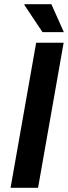

<svg xmlns="http://www.w3.org/2000/svg" viewBox="-20 -888 322 908"><path d="M30 0 151 -686H281L160 0ZM181 -736 95 -865 96 -868H223L282 -736Z"/></svg>

Font: Archivo Variable SemiBold
Style: Italic
Weight: 600
Italic angle: -10°
Designer: Hector Gatti
Foundry: Omnibus-Type
Version: Version 2.001